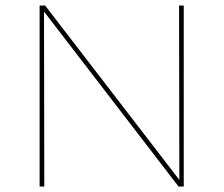

<svg xmlns="http://www.w3.org/2000/svg" viewBox="-20 -678 813 698"><path d="M648 -658V0H629L140 -636L141 0H124V-658H144L632 -24L631 -658Z"/></svg>

Font: Ysabeau Thin
Style: Regular
Weight: 200
Designer: Christian Thalmann (Catharsis Fonts)
Version: Version 0.003